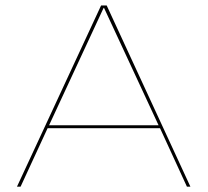

<svg xmlns="http://www.w3.org/2000/svg" viewBox="-20 -698 777 718"><path d="M43.5 0 358 -677.5H379L692 0H679L578.5 -218.5H158L57 0ZM163.5 -229.5H573L369 -668.5H367.5Z"/></svg>

Font: Anybody ExtraExpanded Thin
Style: Regular
Weight: 100
Width: 8
Designer: Tyler Finck
Foundry: Etcetera Type Company
Version: Version 1.010; ttfautohint (v1.8.3) -l 8 -r 50 -G 200 -x 14 